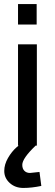

<svg xmlns="http://www.w3.org/2000/svg" viewBox="-20 -719 270 948"><path d="M161 -598H69V-699H161ZM184 199Q137 209 95 209Q55 209 28 184.5Q1 160 1 125Q1 93 19.5 61Q38 29 62 8L72 0H69V-500H162V0H156Q90 63 90 95Q90 114 100.5 124.5Q111 135 128 135L175 130Z"/></svg>

Font: sheba-seeBold
Style: Regular
Weight: 600
Designer: Mohamed Galeb, the designers
Foundry: Kief Type Foundry
Version: Version 2.010; ttfautohint (v1.5.33-1714) -l 8 -r 50 -G 200 